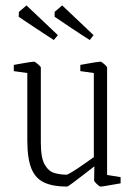

<svg xmlns="http://www.w3.org/2000/svg" viewBox="-20 -680 497 710"><path d="M228 10Q176 10 143.5 -5Q111 -20 96 -57Q81 -94 81 -161V-410L31 -417V-440Q43 -442 59 -445Q75 -448 88.5 -450Q102 -452 106 -452Q109 -452 120 -443Q131 -434 131 -430V-153Q131 -96 145.5 -71Q160 -46 182 -40Q204 -34 226 -34Q230 -34 248 -45Q266 -56 288 -71.5Q310 -87 327 -99V-410L277 -417V-440Q289 -442 305 -445Q321 -448 334.5 -450Q348 -452 352 -452Q355 -452 365.5 -443Q376 -434 376 -430V-33L426 -25V-2Q406 1 382 5.5Q358 10 352 10Q348 10 338 0.5Q328 -9 328 -13L329 -65Q314 -53 291 -35.5Q268 -18 249.5 -4Q231 10 228 10ZM179 -532Q145 -554 111 -576.5Q77 -599 49 -618L50 -636L78 -660L194 -550ZM312 -532Q277 -554 243.5 -576.5Q210 -599 182 -618V-636L210 -660L326 -550Z"/></svg>

Font: Grenze Gotisch ExtraLight
Style: Regular
Weight: 200
Designer: Renata Polastri
Foundry: Omnibus-Type
Version: Version 1.001